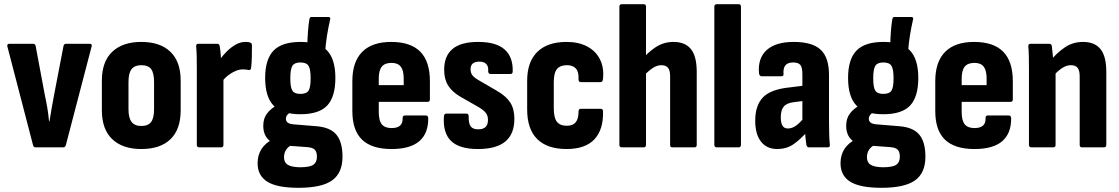

<svg xmlns="http://www.w3.org/2000/svg" viewBox="-20 -703 5340 916"><path d="M150 0Q141 0 138 -9L15 -482Q13 -494 24 -494H138Q148 -494 150 -484L194 -249Q201 -217 206 -187Q211 -157 214 -124H216Q221 -157 226.5 -187Q232 -217 238 -250L283 -484Q286 -494 295 -494H408Q421 -494 417 -481L294 -10Q291 0 281 0Z M654 8Q565 8 515.5 -39Q466 -86 466 -177V-318Q466 -409 515.5 -456Q565 -503 654 -503Q744 -503 793 -456Q842 -409 842 -318V-177Q842 -86 793.5 -39Q745 8 654 8ZM654 -102Q687 -102 701 -121Q715 -140 715 -182V-312Q715 -355 701 -373.5Q687 -392 654 -392Q623 -392 608 -373.5Q593 -355 593 -312V-182Q593 -140 608 -121Q623 -102 654 -102Z M931 0Q919 0 919 -12V-368Q919 -402 918.5 -430Q918 -458 916 -481Q914 -494 926 -494H1017Q1026 -494 1028 -484Q1031 -467 1033 -442.5Q1035 -418 1035 -400L1046 -361V-12Q1046 0 1035 0ZM1036 -310 1028 -418Q1044 -440 1064 -459.5Q1084 -479 1106 -491Q1128 -503 1151 -503Q1158 -503 1163 -502.5Q1168 -502 1173 -500Q1179 -498 1180.5 -494.5Q1182 -491 1182 -485Q1182 -461 1181.5 -433Q1181 -405 1178 -379Q1177 -368 1167 -369Q1161 -370 1154 -371Q1147 -372 1139 -372Q1122 -372 1104 -364.5Q1086 -357 1068.5 -343.5Q1051 -330 1036 -310Z M1404 193Q1302 193 1255.5 164Q1209 135 1209 76Q1209 37 1227.5 8Q1246 -21 1285 -41L1375 -13Q1355 -4 1345 11.5Q1335 27 1335 47Q1335 72 1352.5 83Q1370 94 1410 95Q1458 95 1475 83Q1492 71 1492 45Q1492 22 1482 11.5Q1472 1 1447 -1L1326 -10Q1283 -14 1259.5 -38Q1236 -62 1236 -103Q1236 -139 1255 -163Q1274 -187 1306 -204L1377 -171Q1360 -166 1352 -156.5Q1344 -147 1344 -136Q1344 -126 1351.5 -119Q1359 -112 1378 -110L1488 -101Q1555 -96 1584.5 -61Q1614 -26 1614 45Q1614 122 1564.5 157.5Q1515 193 1404 193ZM1413 -158Q1325 -158 1285 -199.5Q1245 -241 1245 -331Q1245 -420 1285 -461.5Q1325 -503 1414 -503Q1502 -503 1541 -461.5Q1580 -420 1580 -331Q1580 -241 1541 -199.5Q1502 -158 1413 -158ZM1413 -255Q1442 -255 1452 -270.5Q1462 -286 1462 -329Q1462 -373 1452 -389Q1442 -405 1413 -405Q1385 -405 1375 -389Q1365 -373 1365 -329Q1365 -286 1375 -270.5Q1385 -255 1413 -255ZM1531 -452 1446 -485Q1447 -523 1449.5 -555Q1452 -587 1456 -611Q1458 -622 1466 -622H1545Q1559 -622 1555 -610Q1546 -570 1540 -533Q1534 -496 1531 -452Z M1848 8Q1754 8 1707.5 -36.5Q1661 -81 1661 -173V-316Q1661 -408 1708 -455.5Q1755 -503 1846 -503Q1939 -503 1985 -456.5Q2031 -410 2031 -315V-229Q2031 -217 2020 -217H1787V-169Q1787 -128 1801.5 -110Q1816 -92 1848 -92Q1875 -92 1888.5 -103.5Q1902 -115 1901 -141Q1901 -152 1912 -152H2012Q2022 -152 2023 -140Q2024 -67 1980.5 -29.5Q1937 8 1848 8ZM1787 -297H1906V-328Q1906 -367 1892 -385Q1878 -403 1848 -403Q1816 -403 1801.5 -385Q1787 -367 1787 -328Z M2260 8Q2171 8 2131.5 -31Q2092 -70 2098 -149Q2099 -161 2110 -161H2205Q2216 -161 2216 -148Q2215 -116 2225 -101Q2235 -86 2261 -86Q2285 -86 2296.5 -97Q2308 -108 2308 -131Q2308 -151 2298 -164Q2288 -177 2265 -191L2174 -243Q2137 -265 2118 -295Q2099 -325 2099 -370Q2099 -436 2139 -469.5Q2179 -503 2261 -503Q2347 -503 2387.5 -467Q2428 -431 2426 -362Q2426 -350 2415 -350H2320Q2315 -350 2312 -353.5Q2309 -357 2309 -364Q2311 -386 2300 -397.5Q2289 -409 2267 -409Q2246 -409 2235.5 -400Q2225 -391 2225 -373Q2225 -355 2234 -343.5Q2243 -332 2266 -319L2352 -269Q2395 -244 2414.5 -213.5Q2434 -183 2434 -136Q2434 -64 2391 -28Q2348 8 2260 8Z M2683 8Q2591 8 2543 -39.5Q2495 -87 2495 -181V-317Q2495 -408 2543.5 -455.5Q2592 -503 2683 -503Q2741 -503 2782 -481Q2823 -459 2842.5 -419.5Q2862 -380 2857 -329Q2856 -311 2845 -311H2752Q2740 -311 2740 -325Q2742 -360 2727.5 -376Q2713 -392 2685 -392Q2653 -392 2637.5 -374Q2622 -356 2622 -311V-186Q2622 -141 2637 -122Q2652 -103 2684 -103Q2713 -103 2726.5 -119.5Q2740 -136 2740 -170Q2740 -184 2751 -184H2846Q2857 -184 2857 -171Q2859 -84 2815.5 -38Q2772 8 2683 8Z M3187 0Q3177 0 3177 -12V-339Q3177 -367 3167 -379.5Q3157 -392 3135 -392Q3115 -392 3095 -379Q3075 -366 3053 -343L3039 -414Q3069 -452 3107.5 -477.5Q3146 -503 3193 -503Q3249 -503 3276.5 -468.5Q3304 -434 3304 -360V-12Q3304 0 3293 0ZM2947 0Q2935 0 2935 -12V-671Q2935 -683 2947 -683H3051Q3062 -683 3062 -671V-12Q3062 0 3051 0Z M3400 0Q3388 0 3388 -12V-671Q3388 -683 3400 -683H3504Q3515 -683 3515 -671V-12Q3515 0 3504 0Z M3839 0Q3830 0 3827 -12Q3825 -25 3822.5 -49.5Q3820 -74 3819 -95L3808 -120V-349Q3808 -381 3798.5 -393Q3789 -405 3763 -405Q3714 -405 3718 -351Q3720 -339 3707 -339H3614Q3603 -339 3601 -354Q3595 -426 3638 -464.5Q3681 -503 3767 -503Q3855 -503 3895 -466Q3935 -429 3935 -346V-127Q3935 -87 3936 -60Q3937 -33 3939 -13Q3941 0 3929 0ZM3688 8Q3638 8 3610.5 -27.5Q3583 -63 3583 -127Q3583 -200 3620 -238.5Q3657 -277 3747 -286L3819 -295L3818 -222L3770 -216Q3734 -212 3719.5 -195Q3705 -178 3705 -144Q3705 -117 3713 -103.5Q3721 -90 3739 -90Q3759 -90 3778.5 -104Q3798 -118 3825 -152L3834 -78Q3796 -35 3763.5 -13.5Q3731 8 3688 8Z M4185 193Q4083 193 4036.5 164Q3990 135 3990 76Q3990 37 4008.5 8Q4027 -21 4066 -41L4156 -13Q4136 -4 4126 11.5Q4116 27 4116 47Q4116 72 4133.5 83Q4151 94 4191 95Q4239 95 4256 83Q4273 71 4273 45Q4273 22 4263 11.5Q4253 1 4228 -1L4107 -10Q4064 -14 4040.5 -38Q4017 -62 4017 -103Q4017 -139 4036 -163Q4055 -187 4087 -204L4158 -171Q4141 -166 4133 -156.5Q4125 -147 4125 -136Q4125 -126 4132.5 -119Q4140 -112 4159 -110L4269 -101Q4336 -96 4365.5 -61Q4395 -26 4395 45Q4395 122 4345.5 157.5Q4296 193 4185 193ZM4194 -158Q4106 -158 4066 -199.5Q4026 -241 4026 -331Q4026 -420 4066 -461.5Q4106 -503 4195 -503Q4283 -503 4322 -461.5Q4361 -420 4361 -331Q4361 -241 4322 -199.5Q4283 -158 4194 -158ZM4194 -255Q4223 -255 4233 -270.5Q4243 -286 4243 -329Q4243 -373 4233 -389Q4223 -405 4194 -405Q4166 -405 4156 -389Q4146 -373 4146 -329Q4146 -286 4156 -270.5Q4166 -255 4194 -255ZM4312 -452 4227 -485Q4228 -523 4230.5 -555Q4233 -587 4237 -611Q4239 -622 4247 -622H4326Q4340 -622 4336 -610Q4327 -570 4321 -533Q4315 -496 4312 -452Z M4629 8Q4535 8 4488.5 -36.5Q4442 -81 4442 -173V-316Q4442 -408 4489 -455.5Q4536 -503 4627 -503Q4720 -503 4766 -456.5Q4812 -410 4812 -315V-229Q4812 -217 4801 -217H4568V-169Q4568 -128 4582.5 -110Q4597 -92 4629 -92Q4656 -92 4669.5 -103.5Q4683 -115 4682 -141Q4682 -152 4693 -152H4793Q4803 -152 4804 -140Q4805 -67 4761.5 -29.5Q4718 8 4629 8ZM4568 -297H4687V-328Q4687 -367 4673 -385Q4659 -403 4629 -403Q4597 -403 4582.5 -385Q4568 -367 4568 -328Z M5142 0Q5131 0 5131 -12V-339Q5131 -367 5121 -379.5Q5111 -392 5089 -392Q5069 -392 5049 -379.5Q5029 -367 5007 -343L4992 -414Q5023 -452 5061 -477.5Q5099 -503 5147 -503Q5203 -503 5230.5 -468.5Q5258 -434 5258 -360V-12Q5258 0 5246 0ZM4901 0Q4889 0 4889 -12V-367Q4889 -401 4888.5 -430.5Q4888 -460 4886 -481Q4885 -494 4896 -494H4986Q4996 -494 4998 -484Q5000 -468 5002.5 -442Q5005 -416 5006 -398L5016 -364V-12Q5016 0 5005 0Z"/></svg>

Font: Sofia Sans Condensed ExtraBold
Style: Regular
Weight: 800
Designer: Botio Nikoltchev, Ani Petrova
Foundry: lettersoup
Version: Version 4.101